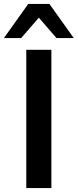

<svg xmlns="http://www.w3.org/2000/svg" viewBox="-57 -959 396 979"><path d="M77 0V-705H205V0ZM-37 -765 87 -939H195L319 -765H231L141 -869L51 -765Z"/></svg>

Font: NunitoSans3
Style: Bold
Weight: 700
Designer: Vernon Adams
Foundry: Vernon Adams
Version: Version 3.101;gftools[0.9.27]